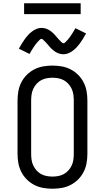

<svg xmlns="http://www.w3.org/2000/svg" viewBox="-20 -1143 640 1171"><path d="M300 8Q271 8 243 3Q215 -2 189.5 -15Q164 -28 143.5 -48.5Q123 -69 110 -94.5Q97 -120 92 -148Q87 -176 87 -205V-530Q87 -559 92 -587Q97 -615 110 -640.5Q123 -666 143.5 -686.5Q164 -707 189.5 -720Q215 -733 243 -738Q271 -743 300 -743Q329 -743 357 -738Q385 -733 410.5 -720Q436 -707 456.5 -686.5Q477 -666 490 -640.5Q503 -615 508 -587Q513 -559 513 -530V-205Q513 -176 508 -148Q503 -120 490 -94.5Q477 -69 456.5 -48.5Q436 -28 410.5 -15Q385 -2 357 3Q329 8 300 8ZM300 -66Q318 -66 336 -69.5Q354 -73 369.5 -81.5Q385 -90 397.5 -104Q410 -118 417.5 -134.5Q425 -151 427.5 -169Q430 -187 430 -205V-530Q430 -548 427.5 -566Q425 -584 417.5 -600.5Q410 -617 397.5 -631Q385 -645 369.5 -653.5Q354 -662 336 -665.5Q318 -669 300 -669Q282 -669 264 -665.5Q246 -662 230.5 -653.5Q215 -645 202.5 -631Q190 -617 182.5 -600.5Q175 -584 172.5 -566Q170 -548 170 -530V-205Q170 -187 172.5 -169Q175 -151 182.5 -134.5Q190 -118 202.5 -104Q215 -90 230.5 -81.5Q246 -73 264 -69.5Q282 -66 300 -66ZM367 -812Q361 -812 355.5 -813Q350 -814 345 -815Q340 -816 335.5 -818Q331 -820 326 -822.5Q321 -825 317 -827.5Q313 -830 308.5 -833.5Q304 -837 300 -840.5Q296 -844 292 -848Q288 -852 284.5 -856Q281 -860 278 -863.5Q275 -867 271.5 -871Q268 -875 264 -879.5Q260 -884 256 -888Q252 -892 249 -895Q246 -898 241.5 -902Q237 -906 234 -906Q228 -906 224.5 -902.5Q221 -899 215.5 -893.5Q210 -888 208 -885.5Q206 -883 203 -879.5Q200 -876 196.5 -871.5Q193 -867 190 -862.5Q187 -858 183.5 -852.5Q180 -847 176 -841Q172 -835 168 -828Q164 -821 160 -814L95 -846Q105 -864 114.5 -879.5Q124 -895 133 -907Q142 -919 151.5 -929.5Q161 -940 174 -950Q187 -960 202 -966.5Q217 -973 233 -973Q239 -973 244.5 -972Q250 -971 255 -970Q260 -969 264.5 -967Q269 -965 274 -962.5Q279 -960 283 -957.5Q287 -955 291.5 -951.5Q296 -948 300 -944.5Q304 -941 308 -937Q312 -933 315.5 -929Q319 -925 322 -921.5Q325 -918 328.5 -914Q332 -910 336 -905.5Q340 -901 344 -897Q348 -893 351 -890Q354 -887 358.5 -883Q363 -879 366 -879Q372 -879 375.5 -882.5Q379 -886 384.5 -891.5Q390 -897 392 -899.5Q394 -902 397 -905.5Q400 -909 403.5 -913.5Q407 -918 410 -922.5Q413 -927 416.5 -932.5Q420 -938 424 -944Q428 -950 432 -957Q436 -964 440 -971L505 -939Q495 -921 485.5 -905.5Q476 -890 467 -878Q458 -866 448.5 -855.5Q439 -845 426 -835Q413 -825 398 -818.5Q383 -812 367 -812ZM127 -1057V-1123H472V-1057Z"/></svg>

Font: Iosevka Etoile
Style: Regular
Weight: 400
Designer: Belleve Invis
Foundry: Belleve Invis
Version: Version 33.2.4